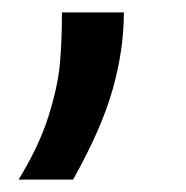

<svg xmlns="http://www.w3.org/2000/svg" viewBox="-20 -140 300 310"><path d="M180 -120Q180 -60 162 4Q144 68 98 150H10Q43 96 58 48.5Q73 1 76.5 -35Q80 -71 80 -120Z"/></svg>

Font: AmikoRegular
Style: Regular
Weight: 400
Designer: Pablo Impallari, Rodrigo Fuenzalida, Andres Torresi
Foundry: Impallari Type
Version: Version 1.000; ttfautohint (v1.3)